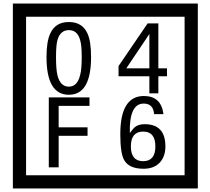

<svg xmlns="http://www.w3.org/2000/svg" viewBox="-20 -980 1195 1090"><path d="M1103 90H53V-960H1103ZM1028 15V-885H128V15ZM497 -656Q497 -442 371 -442Q244 -442 244 -656Q244 -744 265 -789Q294 -855 371 -855Q448 -855 477 -789Q497 -745 497 -656ZM444 -656Q444 -723 435 -752Q420 -809 371 -809Q322 -809 306 -752Q298 -723 298 -656Q298 -587 306 -553Q322 -488 371 -488Q419 -488 435 -554Q444 -587 444 -656ZM928 -547H879V-450H828V-547H653V-605L818 -847H879V-592H928ZM828 -592V-787L697 -592ZM488 -379H313V-257H477V-209H313V-30H257V-427H488ZM919 -149Q919 -91 886.5 -56.5Q854 -22 795 -22Q711 -22 684 -73Q663 -111 663 -219Q663 -435 797 -435Q895 -435 908 -332H855Q850 -392 796 -392Q713 -392 717 -225Q738 -253 748 -260Q768 -275 801 -275Q919 -275 919 -149ZM862 -149Q862 -233 793 -233Q723 -233 723 -149Q723 -65 793 -65Q862 -65 862 -149Z"/></svg>

Font: Unicode BMP Fallback SIL
Style: Regular
Weight: 400
Foundry: NRSI, SIL International
Version: Version 5.1 Based on Unicode 5.1